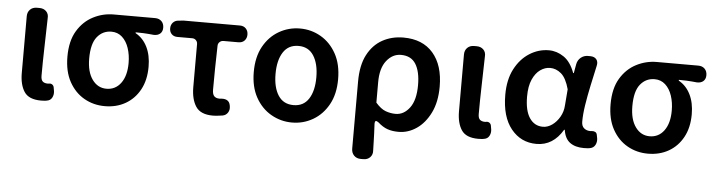

<svg xmlns="http://www.w3.org/2000/svg" viewBox="-47 -777 4404 1186"><g transform="rotate(5 2155.0 -184.0)"><path d="M216 14Q140 14 111.5 -29.5Q83 -73 83 -146V-497Q83 -523 99 -539Q115 -555 141 -555H157Q183 -555 199 -539Q215 -523 213 -497Q211 -402 208.5 -313Q206 -224 206 -139Q206 -114 217 -104Q228 -94 249 -94L257 -95Q268 -97 276.5 -91Q285 -85 287 -74L291 -51Q294 -29 284 -10.5Q274 8 252 11Q248 12 240.5 13Q233 14 216 14Z M611 14Q541 14 483 -19Q425 -52 390 -115.5Q355 -179 355 -271Q355 -368 392.5 -430.5Q430 -493 490 -524Q550 -555 617 -555H874Q899 -555 914 -540Q929 -525 929 -500Q929 -476 914 -463Q899 -450 874 -451Q856 -453 842 -454Q828 -455 810 -456Q792 -457 762 -457V-452Q809 -426 834.5 -374.5Q860 -323 860 -252Q860 -169 827.5 -109.5Q795 -50 739 -18Q683 14 611 14ZM612 -94Q668 -94 701.5 -139.5Q735 -185 735 -264Q735 -314 721 -356Q707 -398 679.5 -423Q652 -448 613 -448Q559 -448 524.5 -405.5Q490 -363 490 -271Q490 -188 524 -141Q558 -94 612 -94Z M1281 14Q1205 14 1175.5 -31Q1146 -76 1146 -152V-418Q1146 -432 1136.5 -441.5Q1127 -451 1113 -451H1021Q999 -451 985.5 -464.5Q972 -478 972 -500Q972 -522 985.5 -536.5Q999 -551 1021 -552L1052 -555H1400Q1423 -555 1437 -540.5Q1451 -526 1451 -503Q1451 -480 1437 -465.5Q1423 -451 1400 -451H1307Q1293 -451 1283 -441.5Q1273 -432 1273 -418Q1271 -345 1270 -278Q1269 -211 1269 -146Q1269 -117 1280.5 -105.5Q1292 -94 1313 -94Q1325 -94 1329 -95Q1349 -96 1362.5 -87.5Q1376 -79 1380 -59L1381 -53Q1385 -31 1374 -13.5Q1363 4 1342 8Q1335 9 1316 11.5Q1297 14 1281 14Z M1772 14Q1702 14 1642 -20.5Q1582 -55 1546 -120Q1510 -185 1510 -277Q1510 -370 1546 -435Q1582 -500 1642 -534.5Q1702 -569 1772 -569Q1842 -569 1901.5 -534.5Q1961 -500 1997 -435Q2033 -370 2033 -277Q2033 -185 1997 -120Q1961 -55 1901.5 -20.5Q1842 14 1772 14ZM1772 -94Q1834 -94 1866 -143.5Q1898 -193 1898 -277Q1898 -361 1866 -411Q1834 -461 1772 -461Q1709 -461 1677 -411Q1645 -361 1645 -277Q1645 -193 1677 -143.5Q1709 -94 1772 -94Z M2215 201Q2189 201 2173 184.5Q2157 168 2157 142V-274Q2157 -375 2191 -440Q2225 -505 2283 -537Q2341 -569 2413 -569Q2532 -569 2597 -494Q2662 -419 2662 -286Q2662 -191 2629 -124Q2596 -57 2544 -21.5Q2492 14 2433 14Q2393 14 2363.5 3.5Q2334 -7 2304 -34Q2281 -51 2281 -24Q2283 15 2284 39.5Q2285 64 2285.5 86Q2286 108 2287 142Q2289 168 2273 184.5Q2257 201 2231 201ZM2405 -95Q2456 -95 2492 -143Q2528 -191 2528 -284Q2528 -368 2499 -414.5Q2470 -461 2407 -461Q2355 -461 2318 -414.5Q2281 -368 2281 -281V-154Q2313 -117 2343.5 -106Q2374 -95 2405 -95Z M2927 14Q2851 14 2822.5 -29.5Q2794 -73 2794 -146V-497Q2794 -523 2810 -539Q2826 -555 2852 -555H2868Q2894 -555 2910 -539Q2926 -523 2924 -497Q2922 -402 2919.5 -313Q2917 -224 2917 -139Q2917 -114 2928 -104Q2939 -94 2960 -94L2968 -95Q2979 -97 2987.5 -91Q2996 -85 2998 -74L3002 -51Q3005 -29 2995 -10.5Q2985 8 2963 11Q2959 12 2951.5 13Q2944 14 2927 14Z M3288 14Q3191 14 3130.5 -61Q3070 -136 3070 -272Q3070 -366 3104.5 -432Q3139 -498 3195 -533.5Q3251 -569 3315 -569Q3364 -569 3407.5 -539.5Q3451 -510 3476 -442H3480L3490 -498Q3495 -524 3514 -539.5Q3533 -555 3558 -555H3572Q3598 -555 3610.5 -539.5Q3623 -524 3617 -499Q3603 -436 3589.5 -372.5Q3576 -309 3567 -251.5Q3558 -194 3558 -148Q3558 -120 3574 -107Q3590 -94 3613 -94Q3620 -94 3623 -95Q3635 -96 3644 -91Q3653 -86 3655 -73L3659 -52Q3662 -30 3652 -11.5Q3642 7 3620 11Q3616 12 3607.5 13Q3599 14 3582 14Q3528 14 3495.5 -10Q3463 -34 3455 -88H3451Q3391 14 3288 14ZM3318 -95Q3348 -95 3375.5 -114.5Q3403 -134 3422 -167Q3441 -200 3443 -239L3451 -339Q3432 -408 3400.5 -434.5Q3369 -461 3332 -461Q3300 -461 3271 -440.5Q3242 -420 3223.5 -378.5Q3205 -337 3205 -273Q3205 -185 3235.5 -140Q3266 -95 3318 -95Z M3979 14Q3909 14 3851 -19Q3793 -52 3758 -115.5Q3723 -179 3723 -271Q3723 -368 3760.5 -430.5Q3798 -493 3858 -524Q3918 -555 3985 -555H4242Q4267 -555 4282 -540Q4297 -525 4297 -500Q4297 -476 4282 -463Q4267 -450 4242 -451Q4224 -453 4210 -454Q4196 -455 4178 -456Q4160 -457 4130 -457V-452Q4177 -426 4202.5 -374.5Q4228 -323 4228 -252Q4228 -169 4195.5 -109.5Q4163 -50 4107 -18Q4051 14 3979 14ZM3980 -94Q4036 -94 4069.5 -139.5Q4103 -185 4103 -264Q4103 -314 4089 -356Q4075 -398 4047.5 -423Q4020 -448 3981 -448Q3927 -448 3892.5 -405.5Q3858 -363 3858 -271Q3858 -188 3892 -141Q3926 -94 3980 -94Z"/></g></svg>

Font: Chiron GoRound TC SB
Style: Regular
Weight: 500
Designer: Ryoko NISHIZUKA 西塚涼子 (kana, bopomofo & ideographs); Paul D. Hunt (Latin, Greek & Cyrillic); Sandoll Communications 산돌커뮤니
Foundry: Adobe
Version: Version 1.000;hotconv 1.1.1;makeotfexe 2.6.0